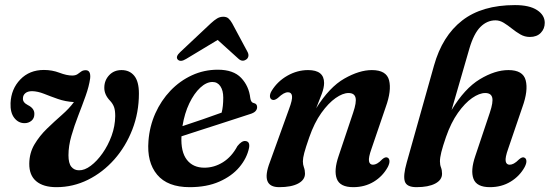

<svg xmlns="http://www.w3.org/2000/svg" viewBox="-20 -744 2216 774"><path d="M540 -367Q540 -290 513.5 -221.8Q487 -153.5 440.8 -101.2Q394.5 -49 334.5 -19.2Q274.5 10.5 207.5 10.5Q154.5 10.5 126 -13.5Q97.5 -37.5 98 -84.5Q98.5 -127.5 119 -162Q139.5 -196.5 169.5 -225.5Q199.5 -254.5 229.2 -280.5Q259 -306.5 278 -332.5Q243.5 -334.5 213.5 -345Q183.5 -355.5 157.8 -365.8Q132 -376 109.5 -376.5Q91.5 -376.5 82 -368.2Q72.5 -360 72.5 -347.5Q71 -331.5 92 -320.5Q119.5 -307 118.5 -284Q118.5 -267 106.8 -257.2Q95 -247.5 79 -247.5Q54 -247.5 37.5 -268.8Q21 -290 22.5 -328.5Q25 -385.5 62 -423.8Q99 -462 157 -462Q190 -462 219.5 -450.8Q249 -439.5 271 -439.5Q284.5 -439.5 292.5 -445Q300.5 -450.5 307.5 -455.8Q314.5 -461 326 -461Q346.5 -460.5 343.5 -428.5Q339 -396 325.2 -357.5Q311.5 -319 295.5 -278Q279.5 -237 267.8 -196.2Q256 -155.5 256 -118Q256 -86 267.5 -71.8Q279 -57.5 298.5 -57.5Q321 -57 346 -75.8Q371 -94.5 393.2 -126Q415.5 -157.5 429.8 -196.5Q444 -235.5 444.5 -276Q444.5 -299 439.8 -312.2Q435 -325.5 424.5 -337Q399.5 -362.5 400.5 -392Q401 -420.5 420.2 -441Q439.5 -461.5 470 -461.5Q502.5 -461.5 521.2 -438.5Q540 -415.5 540 -367Z M984 -148Q975.5 -106.5 945 -70.2Q914.5 -34 864 -11.8Q813.5 10.5 744.5 10.5Q655.5 10.5 613.5 -39.8Q571.5 -90 578.5 -176Q583 -235 606.2 -287Q629.5 -339 667.2 -378.5Q705 -418 753.8 -440.5Q802.5 -463 858 -463Q921 -463 952.2 -430Q983.5 -397 989 -348.5Q991.5 -330.5 1003 -328.5Q1016 -326 1016.5 -313Q1017 -304 1010.2 -296.2Q1003.5 -288.5 986 -283.5Q964.5 -276.5 930.8 -265.5Q897 -254.5 857.8 -241.8Q818.5 -229 780.2 -216.8Q742 -204.5 711.5 -194.5Q708.5 -132 733.2 -100Q758 -68 804 -68Q843.5 -68 878.8 -90Q914 -112 937 -155Q954.5 -177 969 -175.5Q988.5 -174 984 -148ZM836.5 -413.5Q812 -413.5 787.2 -390.5Q762.5 -367.5 743.2 -327.5Q724 -287.5 715.5 -235.5Q753.5 -248 797.8 -263.2Q842 -278.5 873.5 -290Q880 -314.5 880 -350.5Q880 -379 868.5 -396.2Q857 -413.5 836.5 -413.5ZM730.5 -506.5Q707 -492 696 -504.5Q687 -516 706.5 -534L830 -650Q843.5 -662.5 855 -669.5Q866.5 -676.5 880 -676.5Q893.5 -676.5 901.2 -669.5Q909 -662.5 916 -650L978.5 -533.5Q983 -524 981 -516.2Q979 -508.5 973 -504.5Q957 -493 941.5 -507L857.5 -583Z M1077 -342Q1069 -345 1068.2 -355.2Q1067.5 -365.5 1075.5 -378.5Q1099 -416.5 1138.8 -439Q1178.5 -461.5 1222 -461.5Q1286.5 -461.5 1286.5 -409.5Q1286.5 -390.5 1277 -365.2Q1267.5 -340 1254.5 -307.5Q1308 -393 1368.2 -427.2Q1428.5 -461.5 1479 -461.5Q1538 -461.5 1548.5 -420.2Q1559 -379 1535 -312.5L1477.5 -144Q1465 -109 1467.5 -94.5Q1470 -80 1483.5 -80Q1491.5 -80 1500.2 -84.8Q1509 -89.5 1521.5 -102.5Q1534 -113 1542.5 -108.5Q1549 -105.5 1550 -95.8Q1551 -86 1543.5 -71Q1523 -33.5 1486.8 -11.5Q1450.5 10.5 1404 10.5Q1350.5 10.5 1337.8 -23Q1325 -56.5 1345 -115L1403.5 -289.5Q1418 -332 1413.2 -350.5Q1408.5 -369 1385 -369Q1362 -369 1333 -348.8Q1304 -328.5 1275.5 -288.8Q1247 -249 1226.5 -190Q1212 -148.5 1206.5 -127.5Q1201 -106.5 1201 -93.5Q1201 -80.5 1205.2 -69.2Q1209.5 -58 1209.5 -44Q1209.5 -19 1182 -4.2Q1154.5 10.5 1105.5 10.5Q1029 10.5 1068 -90.5L1145 -304Q1159.5 -342.5 1157.2 -357.2Q1155 -372 1141 -372Q1132.5 -372 1123 -366.8Q1113.5 -361.5 1099.5 -348.5Q1086 -338 1077 -342Z M1778 -192Q1765 -154.5 1759.2 -131.2Q1753.5 -108 1753.5 -93.5Q1753.5 -79.5 1757.8 -68.8Q1762 -58 1762 -43.5Q1762 -18.5 1734.5 -4Q1707 10.5 1659 10.5Q1619.5 10.5 1612 -12.5Q1604.5 -35.5 1619.5 -88.5L1729.5 -479.5Q1763 -599 1843 -661.2Q1923 -723.5 2056 -723.5Q2114.5 -723.5 2145.2 -703.2Q2176 -683 2176 -652Q2176 -628 2160 -611.5Q2144 -595 2116 -595Q2095.5 -595 2077.8 -605.2Q2060 -615.5 2043.5 -628.8Q2027 -642 2010.8 -652Q1994.5 -662 1977.5 -662Q1943.5 -662 1916.8 -635.5Q1890 -609 1872 -547.5L1800.5 -300.5Q1853 -387.5 1914.2 -424.5Q1975.5 -461.5 2029.5 -461.5Q2088.5 -461.5 2099.2 -420.2Q2110 -379 2086 -312.5L2028.5 -144Q2016 -109 2018.5 -94.5Q2021 -80 2034.5 -80Q2042.5 -80 2051.5 -84.8Q2060.5 -89.5 2073 -102Q2086 -113 2094 -108.5Q2101 -105.5 2102 -95.8Q2103 -86 2095 -70.5Q2075 -34 2038.5 -11.8Q2002 10.5 1955 10.5Q1901.5 10.5 1888.8 -23Q1876 -56.5 1896 -115L1954.5 -289.5Q1969 -332.5 1964.2 -350.8Q1959.5 -369 1936 -369Q1912.5 -369 1883.2 -348.8Q1854 -328.5 1826 -289Q1798 -249.5 1778 -192Z"/></svg>

Font: Fraunces 72pt S050 SemiBold
Style: Italic
Weight: 600
Italic angle: -16°
Version: Version 1.000; ttfautohint (v1.8.3)